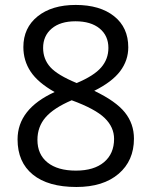

<svg xmlns="http://www.w3.org/2000/svg" viewBox="-20 -744 612 774"><path d="M285.2 -724.1Q382.8 -724.1 439.9 -678.7Q497.1 -633.3 497.1 -553.2Q497.1 -500.5 464.4 -457Q431.6 -413.6 359.9 -377.9Q446.8 -336.4 483.4 -290.8Q520 -245.1 520 -185.1Q520 -96.2 458 -43.2Q396 9.8 288.1 9.8Q173.8 9.8 112.3 -40.3Q50.8 -90.3 50.8 -182.1Q50.8 -304.7 200.2 -373Q132.8 -411.1 103.5 -455.3Q74.2 -499.5 74.2 -554.2Q74.2 -631.8 131.6 -678Q189 -724.1 285.2 -724.1ZM130.9 -180.2Q130.9 -121.6 171.6 -88.9Q212.4 -56.2 286.1 -56.2Q358.9 -56.2 399.4 -90.3Q439.9 -124.5 439.9 -184.1Q439.9 -231.4 401.9 -268.3Q363.8 -305.2 269 -339.8Q196.3 -308.6 163.6 -270.8Q130.9 -232.9 130.9 -180.2ZM284.2 -658.2Q223.1 -658.2 188.5 -628.9Q153.8 -599.6 153.8 -550.8Q153.8 -505.9 182.6 -473.6Q211.4 -441.4 289.1 -409.2Q358.9 -438.5 387.9 -472.2Q417 -505.9 417 -550.8Q417 -600.1 381.6 -629.2Q346.2 -658.2 284.2 -658.2Z"/></svg>

Font: f07686384
Style: Regular
Weight: 400
Foundry: Ascender Corporation
Version: Version 1.10